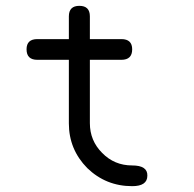

<svg xmlns="http://www.w3.org/2000/svg" viewBox="-20 -638 665 658"><path d="M216 -215C216 -155.7 237 -104.7 279 -62C321.7 -20.7 373 0 433 0C467.7 0 485 -12 485 -36C485.7 -59.3 468.3 -71 433 -71C392.3 -71 358 -85.3 330 -114C302 -142 288 -176 288 -216V-396V-433H396C420.7 -433 433 -445 433 -469C433 -492.3 420.7 -504 396 -504H288V-582C288 -606 276 -618 252 -618C228 -618 216 -606 216 -582V-504H108C83.3 -504 71 -492.3 71 -469C71 -445 83.3 -433 108 -433H216V-396V-216Z"/></svg>

Font: Semi-Coder
Style: Regular
Weight: 400
Version: 0.1000